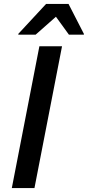

<svg xmlns="http://www.w3.org/2000/svg" viewBox="-20 -955 446 975"><path d="M180 -720H295L155 0H40ZM73 -779V-783L214 -935H328L406 -783V-779H330L264 -870L161 -779Z"/></svg>

Font: Kufam Medium
Style: Italic
Weight: 500
Italic angle: -11°
Designer: Artur Schmal
Foundry: Original Type
Version: Version 1.301; ttfautohint (v1.8.3)